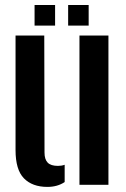

<svg xmlns="http://www.w3.org/2000/svg" viewBox="-20 -743 508 772"><path d="M42.5 -139.5V-600H158L159 -129.5Q159 -102 171.8 -89Q184.5 -76 213 -76Q228 -76 240 -80.5V-11Q211 8.5 170.5 8.5Q110 8.5 76.2 -26Q42.5 -60.5 42.5 -139.5ZM299.5 0V-600H416V0ZM254 -640V-723H336.5V-640ZM119 -640V-723H201.5V-640Z"/></svg>

Font: Big Shoulders Stencil Text Thin
Style: Bold
Weight: 700
Version: Version 2.001